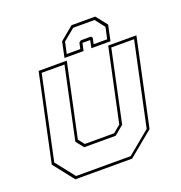

<svg xmlns="http://www.w3.org/2000/svg" viewBox="-125 -798 855 906"><g transform="rotate(-20 302.0 -345.0)"><path d="M100.5 0 19.5 -103 112.5 -540H254L175.5 -172L199.5 -141.5H346.5L383.5 -172L462 -540H603.5L510.5 -103L385.5 0ZM109 -13.5H383L498 -108.5L587 -526.5H472.5L396 -166.5L349.5 -128H191.5L161 -166.5L237.5 -526.5H123L34 -108.5ZM451 -689.5 495.5 -633.5 479 -555.5H383L391 -593.5H352L344 -555.5H248L264.5 -633.5L332 -689.5ZM442.5 -675.5H335.5L277 -627.5L264.5 -569.5H332.5L339 -599.5L349 -607.5H400L406 -599.5L399.5 -569.5H467.5L480 -627.5Z"/></g></svg>

Font: Tourney Thin Thin
Style: Italic
Weight: 250
Italic angle: -12°
Version: Version 1.015